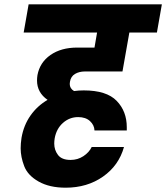

<svg xmlns="http://www.w3.org/2000/svg" viewBox="-20 -760 772 892"><path d="M375 -428Q348 -428 328.5 -416.5Q309 -405 305 -380Q304 -375 304 -370Q304 -349 324 -337Q346 -340 369 -340Q475 -340 522 -291.5Q569 -243 569 -169Q569 -162 569 -154H419Q418 -179 398 -197.5Q378 -216 343 -216Q303 -216 272.5 -189Q242 -162 234 -117Q232 -104 232 -93Q232 -63 249.5 -40Q267 -17 308 -17Q341 -17 367.5 -34.5Q394 -52 406 -77H556Q532 9 458.5 60.5Q385 112 285 112Q210 112 159.5 83.5Q109 55 92.5 12Q76 -31 76 -71Q76 -94 80 -120Q90 -178 121.5 -223Q153 -268 201 -296Q152 -330 152 -386Q152 -398 154 -411Q165 -470 214.5 -504.5Q264 -539 339 -539H419L431 -609H90L113 -740H732L709 -609H581L549 -428Z"/></svg>

Font: Fz Poppins
Style: Bold Italic
Weight: 700
Italic angle: -10°
Designer: Ninad Kale (Devanagari), Jonny Pinhorn (Latin)
Foundry: Indian Type Foundry
Version: Vit hóa bi Vntype.Com & FontZin.Com